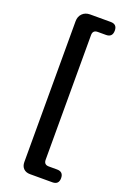

<svg xmlns="http://www.w3.org/2000/svg" viewBox="-181 -864 740 1097"><g transform="rotate(20 189.0 -315.5)"><path d="M155 172Q130 172 115.5 157.5Q101 143 101 118V-315V-738Q101 -767 119 -785Q137 -803 166 -803H291Q330 -803 330 -764Q330 -724 291 -724H241Q211 -724 211 -694V64Q211 94 241 94H291Q330 94 330 133Q330 172 291 172H215Z"/></g></svg>

Font: GenSenRounded2 TW B
Style: Regular
Weight: 700
Version: Version 2.000;PS 2;hotconv 16.6.51;makeotf.lib2.5.65220 DEVE